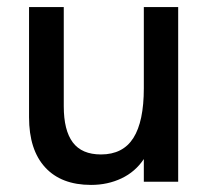

<svg xmlns="http://www.w3.org/2000/svg" viewBox="-20 -513 593 542"><path d="M62 -182V-493H160V-213Q160 -145 185.5 -111Q211 -77 265 -77Q327 -77 356.5 -123.5Q386 -170 386 -264V-493H483V0H386V-64Q362 -28 323 -9.5Q284 9 237 9Q153 9 107.5 -40.5Q62 -90 62 -182Z"/></svg>

Font: Hanken Grotesk Medium
Style: Regular
Weight: 500
Designer: Alfredo Marco Pradil
Foundry: Hanken Design Co.
Version: Version 3.014